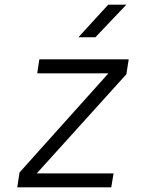

<svg xmlns="http://www.w3.org/2000/svg" viewBox="-20 -805 640 825"><path d="M54 0 64 -64 446 -490H140L149 -550H533L523 -486L138 -60H468L458 0ZM317 -645 445 -785H523L390 -645Z"/></svg>

Font: JetBrains Mono NL ExtraLight
Style: Italic
Weight: 200
Italic angle: -9°
Monospace: yes
Designer: Philipp Nurullin, Konstantin Bulenkov
Foundry: JetBrains
Version: Version 2.305; ttfautohint (v1.8.4.7-5d5b)